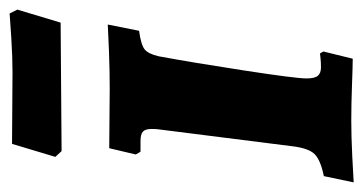

<svg xmlns="http://www.w3.org/2000/svg" viewBox="-198 -552 755 399"><g transform="rotate(-90 179.5 -352.5)"><path d="M216 -93Q216 -76 221.5 -69.5Q227 -63 239 -63Q251 -63 258.5 -64Q266 -65 268 -65L272 -58L257 3Q242 3 202.5 1.5Q163 0 128 0Q97 0 55 2Q13 4 0 5L13 -57Q47 -64 59 -76.5Q71 -89 75 -122L110 -399Q111 -405 111 -415Q111 -428 105.5 -433Q100 -438 86 -438H64Q62 -440 58 -448L71 -503L195 -502Q231 -502 271.5 -503.5Q312 -505 328 -506L315 -441Q286 -437 276.5 -429.5Q267 -422 262 -400Q249 -330 232.5 -222.5Q216 -115 216 -93ZM332 -604 196 -603 65 -602 53 -615 80 -705 229 -704Q260 -704 299.5 -706.5Q339 -709 351 -710L359 -694Z"/></g></svg>

Font: Alegreya SC ExtraBold
Style: Italic
Weight: 800
Italic angle: -7°
Designer: Juan Pablo del Peral
Foundry: Huerta Tipografica
Version: Version 2.007; ttfautohint (v1.6)